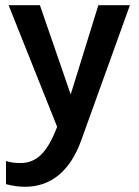

<svg xmlns="http://www.w3.org/2000/svg" viewBox="-20 -520 531 736"><path d="M478 -500 291 19Q259 107 204.5 151.5Q150 196 76 196Q41 196 3 186V97Q25 105 59 105Q105 105 138 72.5Q171 40 199 -34L13 -500H133L251 -158L357 -500Z"/></svg>

Font: Sarabun SemiBold
Style: Regular
Weight: 600
Designer: Suppakit Chalermlarp | Katatrad Co.,Ltd.
Foundry: Cadson Demak Co.,Ltd.
Version: Version 1.000; ttfautohint (v1.6)